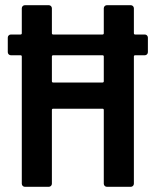

<svg xmlns="http://www.w3.org/2000/svg" viewBox="-20 -720 597 740"><path d="M550 -575V-519Q550 -514 546.5 -510.5Q543 -507 538 -507H501Q496 -507 496 -502V-12Q496 -7 492.5 -3.5Q489 0 484 0H392Q387 0 383.5 -3.5Q380 -7 380 -12V-296Q380 -301 375 -301H185Q180 -301 180 -296V-12Q180 -7 176.5 -3.5Q173 0 168 0H76Q71 0 67.5 -3.5Q64 -7 64 -12V-502Q64 -507 59 -507H22Q17 -507 13.5 -510.5Q10 -514 10 -519V-575Q10 -580 13.5 -583.5Q17 -587 22 -587H59Q64 -587 64 -592V-688Q64 -693 67.5 -696.5Q71 -700 76 -700H168Q173 -700 176.5 -696.5Q180 -693 180 -688V-592Q180 -587 185 -587H375Q380 -587 380 -592V-688Q380 -693 383.5 -696.5Q387 -700 392 -700H484Q489 -700 492.5 -696.5Q496 -693 496 -688V-592Q496 -587 501 -587H538Q543 -587 546.5 -583.5Q550 -580 550 -575ZM380 -407V-502Q380 -507 375 -507H185Q180 -507 180 -502V-407Q180 -402 185 -402H375Q380 -402 380 -407Z"/></svg>

Font: Barlow Semi Condensed SemiBold
Style: Regular
Weight: 600
Width: 4
Designer: Jeremy Tribby
Foundry: Tribby Type
Version: Version 1.408